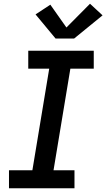

<svg xmlns="http://www.w3.org/2000/svg" viewBox="-20 -1006 568 1026"><path d="M28 0V-96H153L243 -639H131V-735H481V-639H356L266 -96H378V0ZM376 -800H277L170 -929L249 -981L335 -859L461 -986L528 -924Z"/></svg>

Font: Iosevka Gothic
Style: Bold Italic
Weight: 700
Italic angle: -9°
Monospace: yes
Designer: Belleve Invis
Foundry: Belleve Invis
Version: Version 15.5.1; ttfautohint (v1.8.4)